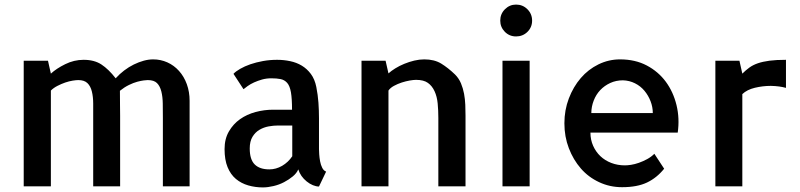

<svg xmlns="http://www.w3.org/2000/svg" viewBox="-20 -817 3509 842"><path d="M811.5 -18.6V0H694.3V-299.8Q694.3 -333 693.8 -362.8Q693.4 -392.6 687.5 -416Q681.6 -439.5 668.5 -452.6Q655.3 -465.8 627.9 -465.8Q623 -465.8 610.8 -464.4Q598.6 -462.9 582 -458.5Q565.4 -454.1 545.4 -444.3Q525.4 -434.6 505.9 -418.9Q505.9 -380.9 506.3 -358.4Q506.8 -335.9 506.8 -309.6V0H388.7V-299.8Q388.7 -333 388.7 -362.8Q388.7 -392.6 382.8 -416Q377 -439.5 363.3 -452.6Q349.6 -465.8 323.2 -465.8Q314.5 -465.8 298.8 -463.4Q283.2 -460.9 266.1 -455.1Q249 -449.2 231.9 -440.4Q214.8 -431.6 203.1 -419.9V0H84V-550.8H190.4L203.1 -494.1Q227.5 -516.6 266.1 -535.6Q304.7 -554.7 346.7 -554.7Q393.6 -554.7 424.8 -534.2Q456.1 -513.7 487.3 -473.6Q503.9 -492.2 524.4 -507.8Q544.9 -523.4 566.9 -534.2Q588.9 -544.9 610.4 -550.8Q631.8 -556.6 651.4 -556.6Q684.6 -556.6 713.9 -543.5Q743.2 -530.3 765.1 -505.9Q787.1 -481.4 799.3 -447.8Q811.5 -414.1 811.5 -375V-309.6Z M1378.9 -170.9V-163.1Q1378.9 -155.3 1379.9 -140.1Q1380.9 -125 1383.8 -109.4Q1386.7 -93.8 1393.1 -81.1Q1399.4 -68.4 1410.2 -64.5L1378.9 1Q1366.2 1 1352.1 -4.9Q1337.9 -10.7 1324.7 -21.5Q1311.5 -32.2 1302.2 -45.4Q1293 -58.6 1288.1 -74.2Q1281.2 -57.6 1264.2 -43.5Q1247.1 -29.3 1225.6 -18.1Q1204.1 -6.8 1179.2 -1Q1154.3 4.9 1132.8 4.9Q1099.6 4.9 1068.8 -3.9Q1038.1 -12.7 1014.6 -32.2Q991.2 -51.8 978 -84Q964.8 -116.2 964.8 -163.1Q964.8 -208 983.9 -240.7Q1002.9 -273.4 1032.7 -294.4Q1062.5 -315.4 1100.6 -325.7Q1138.7 -335.9 1177.7 -335.9H1260.7Q1260.7 -383.8 1255.9 -412.1Q1251 -440.4 1239.3 -453.6Q1227.5 -466.8 1210.4 -470.2Q1193.4 -473.6 1169.9 -473.6Q1148.4 -473.6 1129.4 -468.3Q1110.4 -462.9 1094.2 -455.6Q1078.1 -448.2 1065.9 -439.5Q1053.7 -430.7 1047.9 -425.8L1003.9 -493.2Q1013.7 -503.9 1033.2 -515.1Q1052.7 -526.4 1078.1 -535.2Q1103.5 -543.9 1133.3 -549.3Q1163.1 -554.7 1195.3 -554.7Q1224.6 -554.7 1252.4 -548.8Q1280.3 -543 1303.2 -529.3Q1326.2 -515.6 1343.3 -492.7Q1360.4 -469.7 1367.2 -435.5Q1374 -401.4 1376.5 -366.7Q1378.9 -332 1378.9 -297.9ZM1261.7 -266.6H1199.2Q1179.7 -266.6 1158.2 -262.7Q1136.7 -258.8 1118.2 -248Q1099.6 -237.3 1087.4 -217.3Q1075.2 -197.3 1075.2 -166Q1075.2 -117.2 1097.2 -95.7Q1119.1 -74.2 1161.1 -74.2Q1190.4 -74.2 1217.3 -89.8Q1244.1 -105.5 1261.7 -131.8Z M2021.5 0H1902.3V-299.8Q1902.3 -333 1899.4 -363.3Q1896.5 -393.6 1885.7 -417Q1875 -440.4 1856.4 -453.6Q1837.9 -466.8 1804.7 -466.8Q1793.9 -466.8 1776.9 -463.9Q1759.8 -460.9 1741.7 -455.1Q1723.6 -449.2 1707.5 -440.4Q1691.4 -431.6 1683.6 -419.9V-414.1V-412.1V-195.3V-193.4V0H1565.4V-550.8H1670.9L1683.6 -495.1Q1695.3 -505.9 1713.4 -517.1Q1731.4 -528.3 1752.9 -537.1Q1774.4 -545.9 1796.9 -551.3Q1819.3 -556.6 1840.8 -556.6Q1884.8 -556.6 1915 -538.1Q1945.3 -519.5 1975.6 -490.2Q1992.2 -473.6 2001.5 -451.7Q2010.7 -429.7 2015.1 -405.8Q2019.5 -381.8 2020.5 -357.4Q2021.5 -333 2021.5 -309.6V-19.5Z M2302.7 0H2183.6V-550.8H2302.7ZM2313.5 -726.6Q2313.5 -697.3 2293 -677.2Q2272.5 -657.2 2243.2 -657.2Q2213.9 -657.2 2193.8 -677.7Q2173.8 -698.2 2173.8 -726.6Q2173.8 -755.9 2194.3 -776.4Q2214.8 -796.9 2243.2 -796.9Q2272.5 -796.9 2293 -776.4Q2313.5 -755.9 2313.5 -726.6Z M2699.2 -556.6Q2765.6 -556.6 2816.4 -529.8Q2867.2 -502.9 2899.9 -458.5Q2932.6 -414.1 2946.8 -356Q2960.9 -297.9 2952.1 -235.4H2569.3Q2569.3 -204.1 2581.1 -177.7Q2592.8 -151.4 2612.8 -132.3Q2632.8 -113.3 2660.6 -102.5Q2688.5 -91.8 2720.7 -91.8Q2731.4 -91.8 2747.6 -94.2Q2763.7 -96.7 2781.7 -103Q2799.8 -109.4 2817.9 -119.1Q2835.9 -128.9 2849.6 -142.6L2892.6 -77.1Q2860.4 -37.1 2817.4 -16.6Q2774.4 3.9 2708 3.9Q2654.3 3.9 2607.4 -18.1Q2560.5 -40 2527.3 -78.1Q2494.1 -116.2 2474.6 -167Q2455.1 -217.8 2455.1 -276.4Q2455.1 -334 2474.6 -385.3Q2494.1 -436.5 2526.9 -474.6Q2559.6 -512.7 2604.5 -534.7Q2649.4 -556.6 2699.2 -556.6ZM2842.8 -321.3Q2842.8 -347.7 2833 -373Q2823.2 -398.4 2806.2 -418.9Q2789.1 -439.5 2764.6 -451.7Q2740.2 -463.9 2711.9 -464.8Q2681.6 -464.8 2656.2 -453.1Q2630.9 -441.4 2612.3 -421.9Q2593.8 -402.3 2583.5 -375.5Q2573.2 -348.6 2573.2 -321.3Z M3426.8 -431.6Q3399.4 -439.5 3360.4 -440.4Q3325.2 -440.4 3290.5 -432.1Q3255.9 -423.8 3235.4 -404.3V-195.3V-193.4V0H3117.2V-550.8H3222.7L3235.4 -494.1Q3250 -508.8 3266.1 -520.5Q3282.2 -532.2 3303.7 -539.6Q3325.2 -546.9 3354.5 -550.8Q3383.8 -554.7 3426.8 -554.7Z"/></svg>

Font: Allerta
Style: Regular
Weight: 400
Designer: Matt McInerney
Foundry: Matt McInerney
Version: Version 1.0